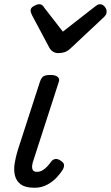

<svg xmlns="http://www.w3.org/2000/svg" viewBox="-20 -868 522 904"><path d="M142 16Q100 16 78.5 0.5Q57 -15 50.5 -41Q44 -67 49 -98.5Q54 -130 64 -162L168 -483Q175 -503 185 -509Q195 -515 218 -515Q241 -515 251.5 -506Q262 -497 257 -483L138 -115Q133 -102 131.5 -89Q130 -76 134.5 -67.5Q139 -59 154 -59Q168 -59 180 -66Q192 -73 202.5 -84.5Q213 -96 221 -107Q227 -116 238.5 -119Q250 -122 265 -112Q281 -102 281.5 -91.5Q282 -81 276 -70Q266 -53 247 -32.5Q228 -12 201.5 2Q175 16 142 16ZM451 -848Q463 -848 472.5 -837Q482 -826 482 -814Q482 -804 478.5 -798.5Q475 -793 471 -789L312 -640Q298 -627 284.5 -622.5Q271 -618 254 -618Q241 -618 230 -624.5Q219 -631 212 -644L131 -796Q127 -804 125.5 -809.5Q124 -815 124 -819Q124 -831 139 -839.5Q154 -848 163 -848Q174 -848 179.5 -843Q185 -838 189 -831L276 -719L422 -833Q429 -838 435.5 -843Q442 -848 451 -848Z"/></svg>

Font: Playwrite CO
Style: Regular
Weight: 400
Designer: Veronika Burian, José Scaglione
Foundry: TypeTogether
Version: Version 1.000